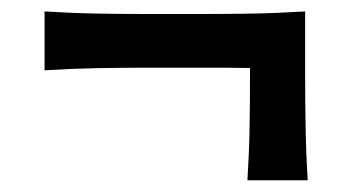

<svg xmlns="http://www.w3.org/2000/svg" viewBox="-20 -469 612 336"><path d="M413 -153.5Q416 -202 416.8 -247.5Q417.5 -293 417.5 -333V-350Q395.5 -350.5 374.8 -350.5Q354 -350.5 335 -350.5H237Q197.5 -350.5 152 -349.8Q106.5 -349 58 -346V-449Q106.5 -446 152 -445.2Q197.5 -444.5 237 -444.5H335Q374.5 -444.5 420 -445.2Q465.5 -446 514 -449V-333Q514 -293 514.8 -247.5Q515.5 -202 518.5 -153.5Z"/></svg>

Font: Commissioner Flair Medium
Style: Regular
Weight: 500
Designer: Kostas Bartsokas
Foundry: Kostas Bartsokas
Version: Version 1.000; ttfautohint (v1.8.3)